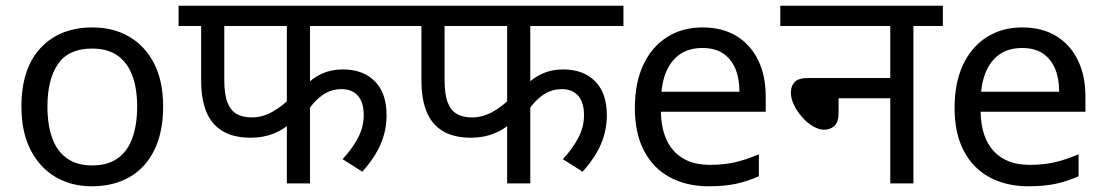

<svg xmlns="http://www.w3.org/2000/svg" viewBox="-20 -642 3870 672"><path d="M551 -269Q551 -180 520.5 -117.5Q490 -55 434 -22.5Q378 10 301 10Q230 10 174.5 -22.5Q119 -55 87 -117.5Q55 -180 55 -269Q55 -402 122 -474Q189 -546 304 -546Q377 -546 432.5 -513.5Q488 -481 519.5 -419.5Q551 -358 551 -269ZM146 -269Q146 -206 162.5 -159.5Q179 -113 214 -88Q249 -63 303 -63Q357 -63 392 -88Q427 -113 443.5 -159.5Q460 -206 460 -269Q460 -333 443 -378Q426 -423 391.5 -447.5Q357 -472 302 -472Q220 -472 183 -418Q146 -364 146 -269Z M1065 -551V-313L1047 -341Q1075 -370 1107.5 -384.5Q1140 -399 1180 -399Q1251 -399 1292 -357.5Q1333 -316 1333 -239Q1333 -186 1312.5 -138Q1292 -90 1248 -41L1179 -85Q1212 -120 1232.5 -158.5Q1253 -197 1253 -239Q1253 -284 1232.5 -307Q1212 -330 1176 -330Q1139 -330 1110 -310Q1081 -290 1059 -257L1065 -293V0H984V-238L1000 -215Q976 -190 939 -175Q902 -160 858 -160Q796 -160 757.5 -184Q719 -208 701.5 -252.5Q684 -297 684 -360V-551H605V-622H1391V-551ZM765 -551V-362Q765 -312 776 -283.5Q787 -255 808.5 -243Q830 -231 861 -231Q900 -231 937.5 -253Q975 -275 1002 -306L984 -252V-551Z M1836 -551V-313L1818 -341Q1846 -370 1878.5 -384.5Q1911 -399 1951 -399Q2022 -399 2063 -357.5Q2104 -316 2104 -239Q2104 -186 2083.5 -138Q2063 -90 2019 -41L1950 -85Q1983 -120 2003.5 -158.5Q2024 -197 2024 -239Q2024 -284 2003.5 -307Q1983 -330 1947 -330Q1910 -330 1881 -310Q1852 -290 1830 -257L1836 -293V0H1755V-238L1771 -215Q1747 -190 1710 -175Q1673 -160 1629 -160Q1567 -160 1528.5 -184Q1490 -208 1472.5 -252.5Q1455 -297 1455 -360V-551H1376V-622H2162V-551ZM1536 -551V-362Q1536 -312 1547 -283.5Q1558 -255 1579.5 -243Q1601 -231 1632 -231Q1671 -231 1708.5 -253Q1746 -275 1773 -306L1755 -252V-551Z M2439 -546Q2508 -546 2557.5 -516Q2607 -486 2633.5 -431.5Q2660 -377 2660 -304V-251H2293Q2295 -160 2339.5 -112.5Q2384 -65 2464 -65Q2515 -65 2554.5 -74.5Q2594 -84 2636 -102V-25Q2595 -7 2555 1.5Q2515 10 2460 10Q2384 10 2325.5 -21Q2267 -52 2234.5 -113.5Q2202 -175 2202 -264Q2202 -352 2231.5 -415Q2261 -478 2314.5 -512Q2368 -546 2439 -546ZM2438 -474Q2375 -474 2338.5 -433.5Q2302 -393 2295 -321H2568Q2568 -367 2554 -401Q2540 -435 2511.5 -454.5Q2483 -474 2438 -474Z M2711 -622H3280V-551H3177V0H3096V-298H2915V-244Q2915 -216 2901 -202Q2887 -188 2864 -188Q2846 -188 2825.5 -200Q2805 -212 2787.5 -232Q2770 -252 2759 -274.5Q2748 -297 2748 -318Q2748 -341 2761.5 -355Q2775 -369 2809 -369H3096V-551H2711Z M3558 -546Q3627 -546 3676.5 -516Q3726 -486 3752.5 -431.5Q3779 -377 3779 -304V-251H3412Q3414 -160 3458.5 -112.5Q3503 -65 3583 -65Q3634 -65 3673.5 -74.5Q3713 -84 3755 -102V-25Q3714 -7 3674 1.5Q3634 10 3579 10Q3503 10 3444.5 -21Q3386 -52 3353.5 -113.5Q3321 -175 3321 -264Q3321 -352 3350.5 -415Q3380 -478 3433.5 -512Q3487 -546 3558 -546ZM3557 -474Q3494 -474 3457.5 -433.5Q3421 -393 3414 -321H3687Q3687 -367 3673 -401Q3659 -435 3630.5 -454.5Q3602 -474 3557 -474Z"/></svg>

Font: hindi115
Style: Book
Weight: 400
Designer: Jelle Bosma - Monotype Design Team
Foundry: Monotype Imaging Inc.
Version: Version 2.003